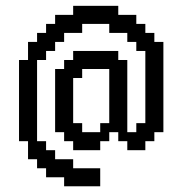

<svg xmlns="http://www.w3.org/2000/svg" viewBox="-20 -614 631 665"><path d="M327.1 -156.2V-187.5H358.4V-375H264.6V-343.8H233.4V-187.5H264.6V-156.2ZM202.1 31.2V0H139.6V-31.2H108.4V-62.5H77.1V-125H45.9V-406.2H77.1V-468.8H108.4V-500H139.6V-531.2H170.9V-562.5H233.4V-593.8H389.6V-562.5H452.1V-531.2H483.4V-500H514.6V-468.8H545.9V-156.2H514.6V-125H483.4V-93.8H420.9V-125H389.6V-156.2H358.4V-125H327.1V-93.8H233.4V-125H202.1V-156.2H170.9V-375H202.1V-406.2H233.4V-437.5H389.6V-406.2H420.9V-156.2H452.1V-187.5H483.4V-437.5H452.1V-468.8H420.9V-500H358.4V-531.2H264.6V-500H202.1V-468.8H170.9V-437.5H139.6V-406.2H108.4V-125H139.6V-93.8H170.9V-62.5H233.4V-31.2H327.1V31.2Z"/></svg>

Font: Terminal Grotesque
Style: Regular
Weight: 400
Designer: Raphaël Bastide
Foundry: http://raphaelbastide.com
Version: Version 1.0